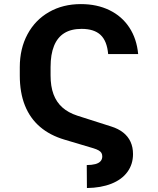

<svg xmlns="http://www.w3.org/2000/svg" viewBox="-20 -737 776 943"><path d="M482.3 31.1Q482.3 21.5 478.3 14.4Q474.3 7.4 464.5 1.7Q454.7 -4 438.2 -9L297.9 -50.8Q225.2 -72.2 176.3 -114.3Q127.3 -156.4 102.3 -219.2Q77.2 -282.1 77.2 -366.2V-407.1Q77.2 -498.1 115 -568.6Q152.8 -639 220.9 -677.9Q289 -716.9 377.3 -716.9Q456.2 -716.9 517.5 -687.1Q578.8 -657.3 615.2 -601.9Q651.6 -546.5 658.6 -471.4H511.2Q505.7 -535.6 474 -565.4Q442.3 -595.2 380.7 -595.2Q329.6 -595.2 296 -574.4Q262.3 -553.6 245.4 -511.8Q228.4 -470.1 228.4 -407.8V-366.2Q228.4 -313 242.7 -274.3Q257 -235.6 286.1 -209.5Q315.2 -183.4 360.5 -168.7L526.2 -115.8Q561.4 -104.8 585.3 -85.8Q609.1 -66.9 621.2 -40.4Q633.3 -13.9 633.3 19.6Q633.3 69.8 605.9 107.3Q578.6 144.8 527.4 165.2Q476.1 185.6 406.9 186.5L406.1 73.7Q431.1 73.5 448.1 69Q465.1 64.5 473.7 54.9Q482.3 45.4 482.3 31.1Z"/></svg>

Font: Pretendard Variable
Style: Regular
Weight: 400
Designer: Base glyphs from Inter by Rasmus Andersson; Hangul glyphs from Noto Sans CJK(Source Han Sans) by Jang Soo-young and Kang
Foundry: Kil Hyung-jin
Version: Version 1.100;FEAKit 1.0